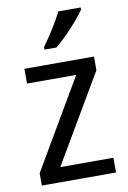

<svg xmlns="http://www.w3.org/2000/svg" viewBox="-87 -819 582 872"><g transform="rotate(-10 204.5 -383.0)"><path d="M348 -756V-766H245C223 -721 185 -661 153 -618V-606H208C253 -642 323 -718 348 -756ZM376 0V-68H131L369 -473V-536H48V-468H275L34 -57V0Z"/></g></svg>

Font: Noto Sans Bengali UI SemiCondensed
Style: Regular
Weight: 400
Width: 4
Designer: Jelle Bosma - Monotype Design Team
Foundry: Monotype Imaging Inc.
Version: Version 2.003